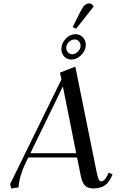

<svg xmlns="http://www.w3.org/2000/svg" viewBox="-20 -1111 710 1139"><path d="M40 -19 344.2 -639.2 335.9 -680.2 426.8 -715.8 553.2 -90.8Q560.1 -57.1 565.9 -46.1Q571.8 -35.2 580.1 -35.2Q598.6 -35.2 613.8 -64.9L625 -86.9L647.9 -76.2L637.2 -54.2Q619.1 -19 593.5 -6.1Q567.9 6.8 534.2 6.8Q502.9 6.8 485.6 -9Q468.3 -24.9 460 -64L437 -176.8H147.9L132.8 -146Q95.2 -69.3 89.8 1Q71.8 2.4 46.9 7.8ZM160.2 -202.1H432.1L353 -598.1ZM344.2 -820.8Q344.2 -853.5 369.4 -880.9Q394.5 -908.2 428.2 -908.2Q454.1 -908.2 471.4 -890.1Q488.8 -872.1 488.8 -845.2Q488.8 -810.1 461.4 -783.9Q434.1 -757.8 404.8 -757.8Q377.9 -757.8 361.1 -775.6Q344.2 -793.5 344.2 -820.8ZM373 -826.2Q373 -811 384 -800Q395 -789.1 409.2 -789.1Q426.3 -789.1 442.1 -804.7Q458 -820.3 458 -839.8Q458 -855 447.8 -866Q437.5 -877 422.9 -877Q404.3 -877 388.7 -862.1Q373 -847.2 373 -826.2ZM411.1 -950.2 457 -1042Q470.7 -1069.3 482.4 -1080.1Q494.1 -1090.8 509.8 -1090.8Q525.9 -1090.8 535.2 -1071.8L432.1 -940.9Z"/></svg>

Font: Dihjauti S
Style: Bold Italic
Weight: 700
Italic angle: -9°
Designer: T. Christopher White
Version: Version 3.0.0